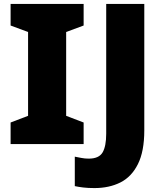

<svg xmlns="http://www.w3.org/2000/svg" viewBox="-20 -734 832 978"><path d="M406 0H34V-110L123 -144V-571L34 -604V-714H406V-604L317 -571V-144L406 -110ZM461 224Q428 224 403.5 221Q379 218 361 214V64Q377 67 394.5 70.5Q412 74 432 74Q484 74 502.5 42.5Q521 11 521 -53V-714H715V-70Q715 37 682.5 102Q650 167 593 195.5Q536 224 461 224Z"/></svg>

Font: Noto Sans Black
Style: Regular
Weight: 900
Designer: Monotype Design Team
Foundry: Monotype Imaging Inc.
Version: Version 2.007